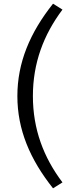

<svg xmlns="http://www.w3.org/2000/svg" viewBox="-20 -812 358 1039"><path d="M318 175C216 40 158 -113 158 -292C158 -471 216 -624 318 -760L267 -792C142 -635 74 -473 74 -292C74 -111 142 50 267 207Z"/></svg>

Font: Repo
Style: Regular
Weight: 400
Designer: Stefan Peev
Foundry: Context Ltd
Version: Version 0.000